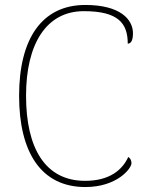

<svg xmlns="http://www.w3.org/2000/svg" viewBox="-20 -744 590 774"><path d="M324 10C452 10 510 -65 510 -86C510 -96 506 -106 497 -111C473 -59 422 -15 323 -15C162 -15 85 -147 85 -358C85 -566 166 -699 318 -699C457 -699 495 -650 495 -568C509 -568 516 -583 516 -610C516 -666 464 -724 324 -724C149 -724 57 -588 57 -358C57 -131 145 10 324 10Z"/></svg>

Font: Noto Serif Georgian Thin
Style: Regular
Weight: 100
Designer: Monotype Design Team, Akaki Razmadze
Foundry: Google LLC
Version: Version 2.003